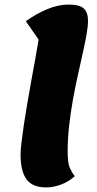

<svg xmlns="http://www.w3.org/2000/svg" viewBox="-20 -795 425 840"><path d="M183 25Q122 25 96 -10.5Q70 -46 70 -119Q70 -138 74 -172Q78 -206 84.5 -250Q91 -294 99.5 -343Q108 -392 117 -442Q126 -492 134.5 -538.5Q143 -585 149 -622L93 -702Q135 -733 184.5 -754Q234 -775 280 -775Q327 -775 346 -758.5Q365 -742 365 -704Q365 -679 358.5 -643Q352 -607 342 -562Q332 -517 320.5 -465.5Q309 -414 299 -358.5Q289 -303 282.5 -245.5Q276 -188 276 -132Q276 -82 285 -61.5Q294 -41 307 -24Q279 1 245.5 13Q212 25 183 25Z"/></svg>

Font: Lemonada
Style: Regular
Weight: 400
Designer: Mohamed Gaber (Arabic), Eduardo Tunni (Latin)
Foundry: Kief Type Foundry
Version: Version 4.005